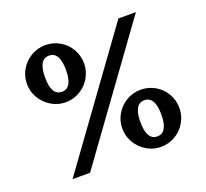

<svg xmlns="http://www.w3.org/2000/svg" viewBox="-116 -808 1019 948"><g transform="rotate(-20 393.5 -334.0)"><path d="M595 -668H687L203 0H111ZM210 -668Q251 -668 285.5 -648Q320 -628 340 -593.5Q360 -559 360 -518Q360 -478 340 -443.5Q320 -409 285.5 -388.5Q251 -368 210 -368Q170 -368 135.5 -388.5Q101 -409 80.5 -443.5Q60 -478 60 -518Q60 -559 80.5 -593.5Q101 -628 135.5 -648Q170 -668 210 -668ZM210 -423Q265 -423 265 -518Q265 -613 210 -613Q155 -613 155 -518Q155 -423 210 -423ZM577 -300Q618 -300 652.5 -280Q687 -260 707 -225.5Q727 -191 727 -150Q727 -110 707 -75.5Q687 -41 652.5 -20.5Q618 0 577 0Q537 0 502.5 -20.5Q468 -41 447.5 -75.5Q427 -110 427 -150Q427 -191 447.5 -225.5Q468 -260 502.5 -280Q537 -300 577 -300ZM577 -55Q632 -55 632 -150Q632 -245 577 -245Q522 -245 522 -150Q522 -55 577 -55Z"/></g></svg>

Font: Raigarh
Style: Bold
Weight: 700
Designer: jaikishan Patel
Foundry: MagicType
Version: Version 1.000